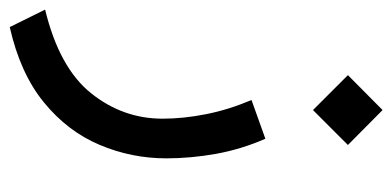

<svg xmlns="http://www.w3.org/2000/svg" viewBox="-230 -312 801 392"><g transform="rotate(90 171.0 -116.5)"><path d="M128.9 -425.8 200.2 -354.5 271.5 -425.8 200.2 -496.6ZM258.8 -257.3 179.7 -229Q199.7 -181.6 208.7 -135.7Q217.8 -89.8 217.8 -47.4Q217.8 33.7 165.8 98.6Q113.8 163.6 -4.9 192.4L30.8 264.6Q125.5 243.2 184.6 194.8Q243.7 146.5 271.2 81.3Q298.8 16.1 298.8 -55.2Q298.8 -105 289.6 -156.5Q280.3 -208 258.8 -257.3Z"/></g></svg>

Font: Vazir Variable Regular
Style: Regular
Weight: 400
Designer: Saber Rastikerdar
Foundry: Saber Rastikerdar
Version: Version 30.1.0